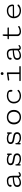

<svg xmlns="http://www.w3.org/2000/svg" viewBox="2414 -3026 620 5489"><g transform="rotate(-90 2724.5 -282.0)"><path d="M397.5 -195.8V-92.3C362.3 -55.2 303.2 -31.7 245.1 -31.7C203.6 -31.7 170.9 -50.3 170.9 -102.5C170.9 -177.7 256.3 -182.1 397.5 -195.8ZM298.3 -356.9C375.5 -356.9 397.5 -310.1 397.5 -239.3V-229.5C267.1 -219.7 123.5 -222.2 123.5 -102.5C123.5 -36.1 166 7.8 239.7 7.8C311 7.8 371.1 -21.5 400.9 -55.2C409.2 -4.4 438.5 3.4 465.8 3.4C495.6 3.4 523.4 -10.7 543.9 -32.2C547.4 -35.6 548.8 -40 548.8 -44.4C548.8 -54.7 540.5 -64.9 530.8 -64.9C526.9 -64.9 522.5 -63 519 -59.1C509.3 -48.3 487.8 -35.2 469.7 -35.2C457 -35.2 444.3 -39.1 444.3 -64.5V-216.8C444.3 -329.1 414.6 -397 298.8 -397C197.8 -397 128.9 -354 128.9 -294.4C128.9 -274.9 138.2 -259.3 158.2 -259.3C181.6 -259.3 188 -289.6 190.4 -335C225.1 -350.6 257.3 -356.9 298.3 -356.9Z M902.8 -397C826.7 -397 745.6 -373.5 745.6 -286.1C745.6 -228.5 786.6 -200.7 848.1 -189L978 -163.6C1022 -155.3 1035.6 -133.3 1035.6 -102.1C1035.6 -53.7 993.7 -31.7 920.9 -31.7C836.9 -31.7 771.5 -73.7 771.5 -129.4C771.5 -152.3 762.7 -154.8 753.9 -154.8C745.6 -154.8 736.3 -147.5 736.3 -129.4L735.4 -19C735.4 -7.3 745.1 0 754.9 0C763.7 0 772.5 -5.9 772.5 -20.5V-49.8C810.5 -6.3 867.7 8.3 923.8 8.3C1016.1 8.3 1083 -25.9 1083 -101.6C1083 -173.3 1041 -198.7 984.4 -210L857.9 -235.4C809.1 -246.1 795.9 -265.6 795.9 -293.5C795.9 -342.3 842.3 -356.9 899.4 -356.9C966.8 -356.9 1021.5 -338.9 1039.6 -295.9C1040 -268.1 1042 -254.4 1059.1 -254.4C1072.3 -254.4 1077.1 -260.7 1078.6 -272.5L1079.6 -370.6C1079.6 -386.7 1069.8 -394.5 1059.6 -394.5C1049.3 -394.5 1038.6 -386.2 1039.1 -370.1V-352.1C1019 -377.9 959 -397 902.8 -397Z M1508.3 -397C1432.1 -397 1351.1 -373.5 1351.1 -286.1C1351.1 -228.5 1392.1 -200.7 1453.6 -189L1583.5 -163.6C1627.4 -155.3 1641.1 -133.3 1641.1 -102.1C1641.1 -53.7 1599.1 -31.7 1526.4 -31.7C1442.4 -31.7 1377 -73.7 1377 -129.4C1377 -152.3 1368.2 -154.8 1359.4 -154.8C1351.1 -154.8 1341.8 -147.5 1341.8 -129.4L1340.8 -19C1340.8 -7.3 1350.6 0 1360.4 0C1369.1 0 1377.9 -5.9 1377.9 -20.5V-49.8C1416 -6.3 1473.1 8.3 1529.3 8.3C1621.6 8.3 1688.5 -25.9 1688.5 -101.6C1688.5 -173.3 1646.5 -198.7 1589.8 -210L1463.4 -235.4C1414.6 -246.1 1401.4 -265.6 1401.4 -293.5C1401.4 -342.3 1447.8 -356.9 1504.9 -356.9C1572.3 -356.9 1627 -338.9 1645 -295.9C1645.5 -268.1 1647.5 -254.4 1664.6 -254.4C1677.7 -254.4 1682.6 -260.7 1684.1 -272.5L1685.1 -370.6C1685.1 -386.7 1675.3 -394.5 1665 -394.5C1654.8 -394.5 1644 -386.2 1644.5 -370.1V-352.1C1624.5 -377.9 1564.5 -397 1508.3 -397Z M2119.1 -397C1995.6 -397 1912.1 -319.3 1912.1 -194.3C1912.1 -70.8 1995.6 8.3 2119.1 8.3C2242.7 8.3 2326.2 -70.8 2326.2 -194.3C2326.2 -319.3 2242.7 -397 2119.1 -397ZM2119.1 -31.7C2021 -31.7 1964.8 -99.1 1964.8 -194.3C1964.8 -289.1 2021 -356.9 2119.1 -356.9C2217.3 -356.9 2273.4 -289.1 2273.4 -194.3C2273.4 -99.1 2217.3 -31.7 2119.1 -31.7Z M2731.9 -397C2610.8 -397 2511.2 -323.7 2511.2 -198.7C2511.2 -68.8 2600.1 8.3 2730.5 8.3C2781.2 8.3 2854.5 -12.2 2890.6 -51.3C2896.5 -57.6 2899.4 -64.9 2899.4 -71.8C2899.4 -85.9 2891.6 -91.8 2882.3 -91.8C2876 -91.8 2868.2 -89.4 2862.3 -84C2823.7 -48.3 2788.6 -31.7 2726.6 -31.7C2627.4 -31.7 2558.1 -85.4 2558.1 -198.7C2558.1 -297.4 2625 -356.9 2739.3 -356.9C2772 -356.9 2803.7 -352.1 2838.4 -335C2845.7 -275.4 2847.2 -236.3 2870.6 -236.3C2890.6 -236.3 2899.9 -253.4 2899.9 -275.4C2899.9 -363.3 2828.6 -397 2731.9 -397Z M3171.4 0H3560.1C3573.2 0 3580.1 -9.8 3580.1 -20C3580.1 -29.8 3573.7 -40 3560.5 -40H3397.9V-380.4C3397.9 -390.1 3390.6 -396 3380.4 -396C3377.9 -396 3376.5 -396 3375 -395.5L3180.7 -368.7C3169.9 -367.2 3165 -358.4 3165 -349.1C3165 -338.9 3171.9 -328.6 3185.1 -328.6C3186 -328.6 3187 -329.1 3188.5 -329.1L3351.1 -351.1V-40H3169.4C3155.8 -40 3148.9 -30.8 3148.9 -21C3148.9 -10.7 3156.2 0 3171.4 0ZM3365.2 -571.8C3342.8 -571.8 3324.7 -553.7 3324.7 -531.2C3324.7 -508.8 3342.8 -491.2 3365.2 -491.2C3387.7 -491.2 3405.3 -508.8 3405.3 -531.2C3405.3 -553.7 3387.7 -571.8 3365.2 -571.8Z M4030.3 -195.8V-92.3C3995.1 -55.2 3936 -31.7 3877.9 -31.7C3836.4 -31.7 3803.7 -50.3 3803.7 -102.5C3803.7 -177.7 3889.2 -182.1 4030.3 -195.8ZM3931.2 -356.9C4008.3 -356.9 4030.3 -310.1 4030.3 -239.3V-229.5C3899.9 -219.7 3756.3 -222.2 3756.3 -102.5C3756.3 -36.1 3798.8 7.8 3872.6 7.8C3943.8 7.8 4003.9 -21.5 4033.7 -55.2C4042 -4.4 4071.3 3.4 4098.6 3.4C4128.4 3.4 4156.2 -10.7 4176.8 -32.2C4180.2 -35.6 4181.6 -40 4181.6 -44.4C4181.6 -54.7 4173.3 -64.9 4163.6 -64.9C4159.7 -64.9 4155.3 -63 4151.9 -59.1C4142.1 -48.3 4120.6 -35.2 4102.5 -35.2C4089.8 -35.2 4077.1 -39.1 4077.1 -64.5V-216.8C4077.1 -329.1 4047.4 -397 3931.6 -397C3830.6 -397 3761.7 -354 3761.7 -294.4C3761.7 -274.9 3771 -259.3 3791 -259.3C3814.5 -259.3 3820.8 -289.6 3823.2 -335C3857.9 -350.6 3890.1 -356.9 3931.2 -356.9Z M4484.9 -99.6V-337.9H4666C4679.2 -337.9 4685.5 -347.7 4685.5 -357.9C4685.5 -367.7 4679.2 -377.9 4666.5 -377.9H4484.9V-494.6C4484.9 -506.3 4483.4 -516.6 4467.3 -516.6C4438.5 -516.6 4438 -482.4 4438 -377.9H4366.2C4352.5 -377.9 4345.7 -368.7 4345.7 -358.9C4345.7 -348.6 4353 -337.9 4368.2 -337.9H4438V-82.5C4438 -33.7 4496.6 8.3 4564 8.3C4632.3 8.3 4703.6 -19 4723.6 -43C4725.1 -44.9 4726.1 -47.4 4726.1 -50.3C4726.1 -61 4714.8 -75.2 4705.6 -75.2C4703.6 -75.2 4701.7 -74.7 4700.2 -73.2C4669.9 -50.3 4615.2 -31.7 4568.8 -31.7C4522.9 -31.7 4484.9 -49.8 4484.9 -99.6Z M4995.6 -225.1C5007.3 -308.1 5068.8 -356.9 5164.1 -356.9C5279.8 -356.9 5294.4 -274.9 5297.4 -227.1ZM5163.1 -397C5045.4 -397 4947.3 -323.7 4947.3 -198.7C4947.3 -68.8 5038.1 8.3 5168.5 8.3C5219.2 8.3 5294.4 -12.2 5330.6 -51.3C5336.4 -57.6 5339.4 -64.9 5339.4 -71.8C5339.4 -83.5 5331.5 -93.3 5319.8 -93.3C5314 -93.3 5307.1 -90.8 5299.8 -85C5261.7 -48.8 5211.9 -31.7 5164.6 -31.7C5067.9 -31.7 4997.6 -82.5 4994.1 -189L5301.3 -191.4C5324.2 -191.4 5338.9 -209.5 5338.9 -233.9C5338.9 -340.8 5263.7 -397 5163.1 -397Z"/></g></svg>

Font: Cutive Mono
Style: Regular
Weight: 400
Monospace: yes
Designer: Vernon Adams
Foundry: Vernon Adams
Version: Version 1.002